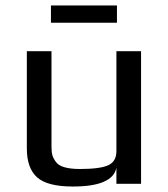

<svg xmlns="http://www.w3.org/2000/svg" viewBox="-20 -671 613 701"><path d="M166 -651H407V-588H166ZM78 -129V-484H168V-134Q168 -115 171.5 -103.5Q175 -92 184 -80Q202 -54 272 -54Q346 -54 376 -68Q405 -82 405 -119V-484H495V0H405V-59Q392 10 246 10Q153 10 115.5 -23.5Q78 -57 78 -129Z"/></svg>

Font: Play
Style: Regular
Weight: 400
Designer: Jonas Hecksher (Cyrillic expansion: Cyreal)
Foundry: Jonas Hecksher, Playtype, e-types AS
Version: Version 2.101; ttfautohint (v1.5.65-e2d9)